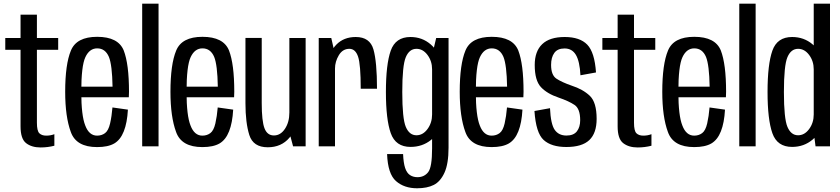

<svg xmlns="http://www.w3.org/2000/svg" viewBox="-20 -805 4622 1056"><path d="M203 6Q242.5 6 279 -3.5V-67Q258 -59 234.5 -59Q209.5 -59 196.2 -72.2Q183 -85.5 183 -130V-531H300V-596H183V-724.5H93V-596H9V-531H93V-110Q93 -41.5 123.5 -17.8Q154 6 203 6Z M514 4V-59Q470 -59 449 -114.5Q427 -169 427 -300Q427 -442.5 449.5 -490.5Q472 -539 514.5 -539Q559 -539 579 -492Q597 -447.5 599 -328.5H417.5V-270H688.5Q689.5 -285 689.5 -300.5Q689.5 -452.5 660.5 -527.5Q630 -602.5 514.5 -602.5Q401 -602.5 370 -527Q338.5 -451.5 338.5 -300Q338.5 -163 369.5 -79Q399 4 514 4ZM514 -59V4Q574 4 608.5 -16Q642.5 -36 661 -83Q679.5 -129.5 683.5 -202L598.5 -214Q594.5 -165.5 585.5 -126Q576.5 -87 558 -73Q539.5 -59 514 -59Z M762 0H852V-785H762Z M1093 4V-59Q1049 -59 1028 -114.5Q1006 -169 1006 -300Q1006 -442.5 1028.5 -490.5Q1051 -539 1093.5 -539Q1138 -539 1158 -492Q1176 -447.5 1178 -328.5H996.5V-270H1267.5Q1268.5 -285 1268.5 -300.5Q1268.5 -452.5 1239.5 -527.5Q1209 -602.5 1093.5 -602.5Q980 -602.5 949 -527Q917.5 -451.5 917.5 -300Q917.5 -163 948.5 -79Q978 4 1093 4ZM1093 -59V4Q1153 4 1187.5 -16Q1221.5 -36 1240 -83Q1258.5 -129.5 1262.5 -202L1177.5 -214Q1173.5 -165.5 1164.5 -126Q1155.5 -87 1137 -73Q1118.5 -59 1093 -59Z M1592 0H1661V-596H1571.5V-77ZM1419.5 -596.5H1330V-237.5Q1330 -130 1351.2 -62.5Q1372.5 5 1452.5 5Q1527.5 5 1571.8 -47.5Q1616 -100 1616 -165L1571.5 -185.5Q1571.5 -133 1547.2 -96.5Q1523 -60 1486.5 -60Q1450 -60 1434.8 -99.2Q1419.5 -138.5 1419.5 -238.5Z M1964 -317H2053.5Q2053.5 -464.5 2034 -533Q2014.5 -601.5 1936.5 -601.5Q1870.5 -601.5 1829.5 -559.2Q1788.5 -517 1788.5 -447.5L1822.5 -428Q1822.5 -466 1843.5 -501.2Q1864.5 -536.5 1901.5 -536.5Q1935 -536.5 1949.5 -493.2Q1964 -450 1964 -317ZM1733 0H1822.5V-505.5L1802 -596H1733Z M2274 230.5Q2329 230.5 2365.5 212.2Q2402 194 2424.5 145Q2447 96 2447 7V-596H2379L2356.5 -500.5V11.5Q2356.5 114.5 2334.8 142Q2313 169.5 2276 169.5Q2252.5 169.5 2235 158Q2217.5 146.5 2208.2 118.8Q2199 91 2197 42.5H2109Q2113 151.5 2158 191Q2203 230.5 2274 230.5ZM2238 3Q2303 3 2350.5 -35.2Q2398 -73.5 2398 -130.5L2356.5 -175.5Q2356.5 -129.5 2331.2 -95.2Q2306 -61 2270.5 -61Q2231.5 -61 2212 -107Q2192.5 -153 2192.5 -299Q2192.5 -445 2212 -490.8Q2231.5 -536.5 2270.5 -536.5Q2306 -536.5 2331.2 -502.8Q2356.5 -469 2356.5 -423.5L2397 -464Q2397 -518.5 2349.8 -560Q2302.5 -601.5 2237.5 -601.5Q2155.5 -601.5 2129 -526.2Q2102.5 -451 2102.5 -299Q2102.5 -148 2129.2 -72.5Q2156 3 2238 3Z M2684 4V-59Q2640 -59 2619 -114.5Q2597 -169 2597 -300Q2597 -442.5 2619.5 -490.5Q2642 -539 2684.5 -539Q2729 -539 2749 -492Q2767 -447.5 2769 -328.5H2587.5V-270H2858.5Q2859.5 -285 2859.5 -300.5Q2859.5 -452.5 2830.5 -527.5Q2800 -602.5 2684.5 -602.5Q2571 -602.5 2540 -527Q2508.5 -451.5 2508.5 -300Q2508.5 -163 2539.5 -79Q2569 4 2684 4ZM2684 -59V4Q2744 4 2778.5 -16Q2812.5 -36 2831 -83Q2849.5 -129.5 2853.5 -202L2768.5 -214Q2764.5 -165.5 2755.5 -126Q2746.5 -87 2728 -73Q2709.5 -59 2684 -59Z M3095 3.5Q3181 3.5 3221.2 -34.5Q3261.5 -72.5 3261.5 -151.5Q3261.5 -242.5 3223.8 -278.2Q3186 -314 3124 -334Q3069.5 -353 3040.2 -372.5Q3011 -392 3011 -448Q3011 -489.5 3028.8 -514Q3046.5 -538.5 3085 -538.5Q3126.5 -538.5 3147.5 -503Q3168.5 -467.5 3172.5 -391L3258 -406.5Q3250.5 -517.5 3209.8 -559.5Q3169 -601.5 3086 -601.5Q3003 -601.5 2962 -562Q2921 -522.5 2921 -447.5Q2921 -362.5 2955 -326Q2989 -289.5 3053 -268Q3108.5 -249 3139.8 -228Q3171 -207 3171 -144Q3171 -106 3153 -82.8Q3135 -59.5 3095.5 -59.5Q3053 -59.5 3031 -90.8Q3009 -122 3005 -210L2919.5 -194.5Q2927.5 -74 2970 -35.2Q3012.5 3.5 3095 3.5Z M3487 6Q3526.5 6 3563 -3.5V-67Q3542 -59 3518.5 -59Q3493.5 -59 3480.2 -72.2Q3467 -85.5 3467 -130V-531H3584V-596H3467V-724.5H3377V-596H3293V-531H3377V-110Q3377 -41.5 3407.5 -17.8Q3438 6 3487 6Z M3798 4V-59Q3754 -59 3733 -114.5Q3711 -169 3711 -300Q3711 -442.5 3733.5 -490.5Q3756 -539 3798.5 -539Q3843 -539 3863 -492Q3881 -447.5 3883 -328.5H3701.5V-270H3972.5Q3973.5 -285 3973.5 -300.5Q3973.5 -452.5 3944.5 -527.5Q3914 -602.5 3798.5 -602.5Q3685 -602.5 3654 -527Q3622.5 -451.5 3622.5 -300Q3622.5 -163 3653.5 -79Q3683 4 3798 4ZM3798 -59V4Q3858 4 3892.5 -16Q3926.5 -36 3945 -83Q3963.5 -129.5 3967.5 -202L3882.5 -214Q3878.5 -165.5 3869.5 -126Q3860.5 -87 3842 -73Q3823.5 -59 3798 -59Z M4046 0H4136V-785H4046Z M4465.5 0H4545V-785H4455.5V-77ZM4336.5 3Q4401.5 3 4448.8 -36.8Q4496 -76.5 4496 -130.5L4455.5 -175.5Q4455.5 -129.5 4430.2 -95.2Q4405 -61 4369.5 -61Q4330.5 -61 4311 -107Q4291.5 -153 4291.5 -299Q4291.5 -445 4311 -490.8Q4330.5 -536.5 4369.5 -536.5Q4405 -536.5 4430.2 -502.8Q4455.5 -469 4455.5 -423.5L4496 -467Q4496 -521.5 4448.8 -561.5Q4401.5 -601.5 4336.5 -601.5Q4254.5 -601.5 4228 -526.2Q4201.5 -451 4201.5 -299Q4201.5 -148 4228 -72.5Q4254.5 3 4336.5 3Z"/></svg>

Font: Anybody Condensed
Style: Regular
Weight: 400
Width: 3
Designer: Tyler Finck
Foundry: Etcetera Type Company
Version: Version 1.113;gftools[0.9.25]